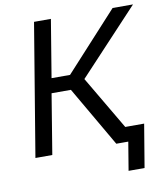

<svg xmlns="http://www.w3.org/2000/svg" viewBox="-95 -806 897 1040"><g transform="rotate(-10 354.0 -286.0)"><path d="M42.5 0 163.1 -727.5H255.9L203.6 -410.6H305.2L595.2 -727.5H707.5L377.9 -375L598.6 0H487.3L295.9 -330.1H189.5L135.3 0ZM527.3 156.2 553.2 0H516.6L529.8 -81.1H654.8L615.2 156.2Z"/></g></svg>

Font: Adwaita Sans
Style: Italic
Weight: 400
Italic angle: -9.39999°
Designer: Rasmus Andersson
Foundry: rsms
Version: Version 4.001;git-9221beed3